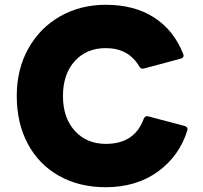

<svg xmlns="http://www.w3.org/2000/svg" viewBox="-20 -768 848 802"><path d="M50 -367Q50 -479 98.5 -565.5Q147 -652 231.5 -700Q316 -748 422 -748Q541 -748 623.5 -695Q706 -642 745 -543Q747 -537 747 -536Q747 -531 743.5 -527.5Q740 -524 735 -523L582 -482Q580 -481 576 -481Q568 -481 562 -490Q517 -567 422 -567Q341 -567 292 -512.5Q243 -458 243 -367Q243 -276 292.5 -221.5Q342 -167 422 -167Q542 -167 580 -271Q586 -286 599 -282L751 -242Q766 -237 763 -225Q730 -117 640 -51.5Q550 14 421 14Q311 14 226.5 -33.5Q142 -81 96 -167.5Q50 -254 50 -367Z"/></svg>

Font: LINE Seed Sans TH App ExtraBold
Style: Regular
Weight: 800
Designer: Dalton Maag Ltd | Thai characters by Cadson Demak Co.,Ltd.
Foundry: Dalton Maag Ltd
Version: Version 1.003